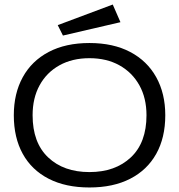

<svg xmlns="http://www.w3.org/2000/svg" viewBox="-20 -817 790 848"><path d="M375 11Q270 11 195 -27.5Q120 -66 80.5 -137.5Q41 -209 41 -308Q41 -404 80.5 -476Q120 -548 195 -587.5Q270 -627 375 -627Q480 -627 555 -587.5Q630 -548 670 -476Q710 -404 710 -308Q710 -209 670 -137.5Q630 -66 555 -27.5Q480 11 375 11ZM375 -57Q489 -57 558 -122Q627 -187 627 -308Q627 -384 595.5 -440.5Q564 -497 507.5 -528.5Q451 -560 375 -560Q299 -560 242.5 -528.5Q186 -497 155 -440.5Q124 -384 124 -308Q124 -187 192.5 -122Q261 -57 375 -57ZM258 -660 235 -706 478 -797 512 -719Z"/></svg>

Font: Inconsolata ExtraExpanded
Style: Regular
Weight: 400
Width: 8
Monospace: yes
Designer: Raph Levien, Cyreal, Brenton Simpson
Foundry: Raph Levien, Cyreal, Google
Version: Version 3.001; ttfautohint (v1.8.2.53-6de2)